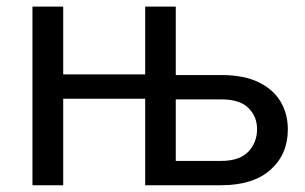

<svg xmlns="http://www.w3.org/2000/svg" viewBox="-20 -548 901 568"><path d="M634.5 -72Q689 -72 714.8 -99.5Q740.5 -127 740.5 -166Q740.5 -203 715 -228.5Q689.5 -254 634.5 -254H500V-72ZM634.5 0H409.5V-256H167V0H76V-528.5H167V-328H409.5V-528.5H500V-326H634.5Q701 -326 744.5 -305Q788 -284 809.8 -247.8Q831.5 -211.5 831.5 -165Q831.5 -91.5 780.2 -45.8Q729 0 634.5 0Z"/></svg>

Font: Roberto Sans
Style: Regular
Weight: 400
Designer: Google (font) & Cristiano Sobral (main changes)
Version: Version 1.500; ttfautohint (v1.8.4.7-5d5b-dirty)